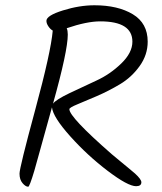

<svg xmlns="http://www.w3.org/2000/svg" viewBox="-20 -728 615 728"><path d="M87 -20Q77 -20 65.5 -33.5Q54 -47 54 -69.5Q54 -92 113.5 -311.5Q173 -531 180 -612Q171 -617 163.5 -628Q156 -639 156 -649Q156 -669 218.5 -688.5Q281 -708 338 -708Q427 -708 483.5 -674Q540 -640 540 -570Q540 -520 509.5 -477.5Q479 -435 435.5 -409Q392 -383 348 -364Q304 -345 273.5 -332.5Q243 -320 243 -314Q243 -284 403 -144Q416 -133 435.5 -117Q455 -101 467 -91Q479 -81 492 -70Q516 -48 516 -37Q516 -22 496 -22Q465 -22 388.5 -80Q312 -138 246.5 -211Q181 -284 177 -321Q145 -204 131.5 -157Q118 -110 110 -80Q92 -20 87 -20ZM482 -570Q482 -647 360 -647Q309 -647 233 -621Q237 -612 237 -597Q237 -535 181 -335Q192 -350 243 -374.5Q294 -399 345.5 -422.5Q397 -446 439.5 -487Q482 -528 482 -570Z"/></svg>

Font: Kalam Light
Style: Regular
Weight: 300
Version: Version 2.001;PS 1.0;hotconv 1.0.79;makeotf.lib2.5.61930; tt